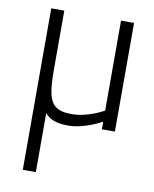

<svg xmlns="http://www.w3.org/2000/svg" viewBox="-84 -564 697 870"><g transform="rotate(10 265.0 -128.5)"><path d="M81 243H141V-29C161 -3 195 10 248 10C324 10 402 -35 402 -35V0H462V-500H402V-86C402 -86 330 -44 255 -44C157 -44 141 -89 141 -234V-500H81Z"/></g></svg>

Font: TitilliumText22L
Style: 250 wt
Weight: 300
Designer: Campivisivi
Foundry: Campivisivi
Version: 1.000